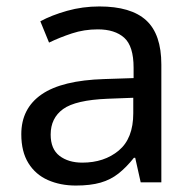

<svg xmlns="http://www.w3.org/2000/svg" viewBox="-20 -565 601 595"><path d="M288 -545Q386 -545 433 -502Q480 -459 480 -365V0H416L399 -76H395Q372 -47 347.5 -27.5Q323 -8 291.5 1Q260 10 215 10Q167 10 128.5 -7Q90 -24 68 -59.5Q46 -95 46 -149Q46 -229 109 -272.5Q172 -316 303 -320L394 -323V-355Q394 -422 365 -448Q336 -474 283 -474Q241 -474 203 -461.5Q165 -449 132 -433L105 -499Q140 -518 188 -531.5Q236 -545 288 -545ZM314 -259Q214 -255 175.5 -227Q137 -199 137 -148Q137 -103 164.5 -82Q192 -61 235 -61Q303 -61 348 -98.5Q393 -136 393 -214V-262Z"/></svg>

Font: hexoriya15
Style: Book
Weight: 400
Designer: Jelle Bosma - Monotype Design Team
Foundry: Monotype Imaging Inc.
Version: Version 2.003